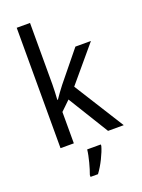

<svg xmlns="http://www.w3.org/2000/svg" viewBox="-179 -839 843 1139"><g transform="rotate(-20 242.5 -269.5)"><path d="M162 -370V-760H78V0H162V-198L221 -255L378 0H477L279 -315L465 -536H367L215 -349C199 -329 174 -294 162 -276H158C160 -305 162 -343 162 -370ZM310 70V61H224C220 103 200 175 187 209V221H234C266 179 299 111 310 70Z"/></g></svg>

Font: Noto Sans Devanagari SemiCondensed
Style: Regular
Weight: 400
Width: 4
Designer: Jelle Bosma - Monotype Design Team
Foundry: Monotype Imaging Inc.
Version: Version 2.004